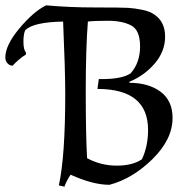

<svg xmlns="http://www.w3.org/2000/svg" viewBox="-120 -679 716 721"><path d="M53 -659Q138 -651 237.5 -651Q337 -651 361.5 -649.5Q386 -648 415 -642Q444 -636 460 -624Q500 -597 500 -541.5Q500 -486 461 -440.5Q422 -395 366 -372V-368Q438 -368 483 -334.5Q528 -301 528 -236Q528 -156 453 -82Q378 -8 291 15Q229 15 145 -23Q128 3 122 22L101 17Q125 -92 125 -325Q125 -414 117 -598Q6 -596 -25 -566Q-32 -552 -32 -522Q-32 -492 -22 -481L-23 -474Q-48 -459 -73 -432Q-85 -433 -92.5 -442Q-100 -451 -100 -463Q-100 -509 -47.5 -572Q5 -635 53 -659ZM263 -382Q337 -382 370 -403Q406 -443 406 -504.5Q406 -566 372.5 -583.5Q339 -601 285.5 -601Q232 -601 210 -598Q202 -497 202 -335Q202 -173 207 -85Q259 -57 318.5 -57Q378 -57 413 -81Q436 -130 436 -191Q436 -345 246 -345L251 -382Z"/></svg>

Font: Almendra SC
Style: Regular
Weight: 400
Designer: Ana Sanfelippo
Foundry: Ana Sanfelippo
Version: Version 1.003